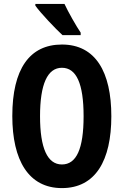

<svg xmlns="http://www.w3.org/2000/svg" viewBox="-20 -953 633 983"><path d="M310 -933H161V-924C187 -887 265 -805 300 -773H393V-786C371 -818 329 -892 310 -933ZM550 -358C550 -585 469 -725 297 -725C131 -725 43 -599 43 -359C43 -133 126 10 297 10C469 10 550 -131 550 -358ZM185 -358C185 -522 223 -606 297 -606C371 -606 408 -525 408 -358C408 -190 371 -111 297 -111C223 -111 185 -194 185 -358Z"/></svg>

Font: Noto Sans Myanmar UI ExtraCondensed
Style: Bold
Weight: 700
Width: 2
Designer: Monotype Design Team
Foundry: Monotype Imaging Inc.
Version: Version 2.103